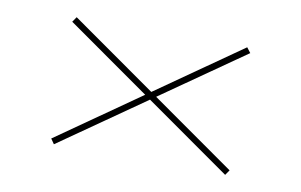

<svg xmlns="http://www.w3.org/2000/svg" viewBox="-46 -539 752 479"><g transform="rotate(10 330.0 -299.5)"><path d="M105 -448 114 -461 556 -151 547 -138ZM546 -461 556 -448 113 -139 104 -152Z"/></g></svg>

Font: Kalnia Expanded Thin
Style: Regular
Weight: 250
Width: 7
Designer: Frida Medrano
Foundry: Frida Medrano
Version: Version 1.105